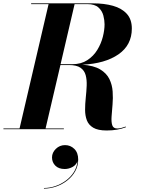

<svg xmlns="http://www.w3.org/2000/svg" viewBox="-58 -770 844 1144"><path d="M251.9 168.2Q251.9 139.4 274.7 117Q297.5 94.6 329.5 94.6Q361.9 94.6 384.9 117.2Q407.9 139.8 407.9 180.2Q407.9 218.6 390.1 250.4Q372.3 282.2 342.7 305.4Q313.1 328.6 276.9 341.2Q240.7 353.8 203.9 353.8V350.2Q237.9 350.2 272.1 338.6Q306.3 327 335.1 305.6Q363.9 284.2 382.3 255Q400.7 225.8 403.5 190.6Q395.9 213.4 373.5 225.2Q351.1 237 327.9 237Q291.5 237 271.7 217Q251.9 197 251.9 168.2ZM-37.5 -4.5H58.5L231.5 -745.5H127.5V-750H497.5Q563 -750 615 -735.5Q667 -721 697.2 -688Q727.5 -655 727.5 -600Q727.5 -501.5 647.8 -446.2Q568 -391 432.5 -384.5Q500.5 -379.5 538.8 -356.5Q577 -333.5 593.8 -299Q610.5 -264.5 613.2 -225Q616 -185.5 612.5 -146.5Q609 -107.5 606.8 -75.5Q604.5 -43.5 610.8 -24Q617 -4.5 640.5 -4.5Q653 -4.5 665.5 -7.8Q678 -11 691 -16L692.5 -12Q642.5 7.5 577.5 7.5Q525.5 7.5 497.8 -9Q470 -25.5 459.5 -53.2Q449 -81 449 -115.8Q449 -150.5 453 -187.5Q457 -224.5 458.5 -259.2Q460 -294 452.5 -322Q445 -350 421.8 -366.2Q398.5 -382.5 352.5 -382.5H302L213.5 -4.5H322.5V0H-37.5ZM462.5 -745.5H386.5L303 -387.5H372.5Q425.5 -387.5 462.2 -411.5Q499 -435.5 521.8 -472.8Q544.5 -510 554.8 -550.8Q565 -591.5 565 -625Q565 -649.5 557.8 -677.5Q550.5 -705.5 528.5 -725.5Q506.5 -745.5 462.5 -745.5Z"/></svg>

Font: Bodoni* 36pt
Style: Bold Italic
Weight: 700
Italic angle: -13°
Version: Version 2.3